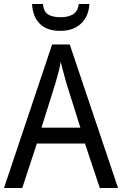

<svg xmlns="http://www.w3.org/2000/svg" viewBox="-20 -938 610 958"><path d="M478 0 404 -222H164L91 0H0L240 -716H328L569 0ZM311 -524Q308 -535 302.5 -555Q297 -575 291.5 -595.5Q286 -616 283 -629Q278 -601 270.5 -573Q263 -545 257 -524L187 -301H381ZM426 -918Q423 -858 385 -821Q347 -784 281 -784Q214 -784 178.5 -819.5Q143 -855 140 -918H194Q198 -879 220.5 -865.5Q243 -852 283 -852Q319 -852 343.5 -866Q368 -880 373 -918Z"/></svg>

Font: Noto Sans Myanmar SemiCondensed
Style: Regular
Weight: 400
Width: 4
Designer: Monotype Design Team
Foundry: Monotype Imaging Inc.
Version: Version 2.107; ttfautohint (v1.8.4.7-5d5b)